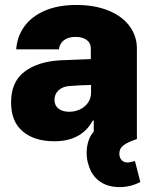

<svg xmlns="http://www.w3.org/2000/svg" viewBox="-20 -557 612 769"><path d="M334 101.6Q327.1 81.1 327.1 54.7Q327.1 29.3 334.5 7.1Q341.8 -15.1 355.5 -29.8V-74.2H351.6Q306.6 8.8 197.3 8.8Q118.2 8.8 71.3 -30.5Q24.4 -69.8 24.4 -146.5Q24.4 -229 77.6 -269.5Q130.9 -310.1 219.7 -315.4L343.8 -320.3V-363.3Q343.8 -384.8 327.1 -397Q310.5 -409.2 283.2 -409.2Q254.4 -409.2 236.8 -396.5Q219.2 -383.8 215.8 -359.4H44.9Q48.3 -409.2 76.4 -449.5Q104.5 -489.7 157.7 -513.4Q210.9 -537.1 286.1 -537.1Q358.9 -537.1 413.8 -514.9Q468.8 -492.7 498.5 -452.9Q528.3 -413.1 528.3 -362.3V0Q492.2 11.7 475.1 24.7Q458 37.6 458 57.6Q458 74.7 467 84.2Q476.1 93.8 490.2 93.8Q498 93.8 505.9 91.6Q513.7 89.4 520.5 87.9L542 171.9Q502.9 192.4 459 192.4Q411.1 192.4 378.7 168.9Q346.2 145.5 334 101.6ZM256.8 -109.4Q280.3 -109.4 300.5 -118.9Q320.8 -128.4 333 -146.5Q345.2 -164.6 344.7 -188.5V-216.8Q286.6 -215.3 252.9 -211.9Q228 -209 213.1 -193.8Q198.2 -178.7 198.2 -157.2Q198.2 -134.3 214.4 -121.8Q230.5 -109.4 256.8 -109.4Z"/></svg>

Font: Pretendard JP Black
Style: Regular
Weight: 900
Designer: Base glyphs from Inter by Rasmus Andersson; Hangeul glyphs from Noto Sans CJK(Source Han Sans) by Jang Soo-young and Kan
Foundry: Kil Hyung-jin
Version: Version 1.309